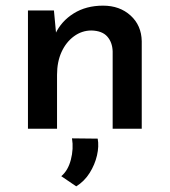

<svg xmlns="http://www.w3.org/2000/svg" viewBox="-20 -456 601 680"><path d="M171 -419 180 -323 176 -336Q197 -381 241 -408.5Q285 -436 345 -436Q404 -436 442.5 -401Q481 -366 482 -310V0H379V-274Q378 -306 360 -326.5Q342 -347 304 -348Q270 -348 242 -327.5Q214 -307 198 -272Q182 -237 182 -191V0H79V-419ZM250 204 197 168Q221 148 231 109.5Q241 71 235 34L326 35Q331 62 323.5 94.5Q316 127 297.5 156.5Q279 186 250 204Z"/></svg>

Font: Josefin Sans Medium
Style: Regular
Weight: 500
Designer: Santiago Orozco
Foundry: Typemade
Version: Version 2.001